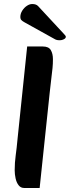

<svg xmlns="http://www.w3.org/2000/svg" viewBox="-20 -926 347 954"><path d="M100 8Q83 8 72.5 -5.5Q62 -19 57.5 -39.5Q53 -60 53 -80Q53 -118 58 -154Q63 -190 67 -234L115 -695H193Q222 -695 232.5 -677Q243 -659 243 -632Q243 -608 241 -588Q239 -568 235.5 -540.5Q232 -513 227 -466L177 8ZM298 -757 169 -896Q164 -901 157 -903.5Q150 -906 140 -906Q127 -906 113.5 -897Q100 -888 90.5 -873Q81 -858 81 -841Q81 -832 86 -826.5Q91 -821 102 -815L255 -730Q262 -727 267.5 -726.5Q273 -726 278 -726Q288 -726 297.5 -731Q307 -736 307 -743Q307 -747 304.5 -749.5Q302 -752 298 -757Z"/></svg>

Font: Alkatra Medium
Style: Regular
Weight: 500
Designer: Suman Bhandary
Version: Version 1.100;gftools[0.9.22]